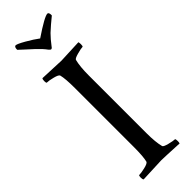

<svg xmlns="http://www.w3.org/2000/svg" viewBox="-280 -853 871 871"><g transform="rotate(-45 155.5 -417.5)"><path d="M161.1 -781.2Q245.1 -837.9 263.7 -837.9Q272.5 -837.9 272.5 -818.4Q272.5 -817.4 263.7 -810.5Q254.9 -803.7 239.7 -790.5Q224.6 -777.3 211.9 -765.6Q192.4 -746.1 171.9 -718.8Q167 -710.9 161.1 -710.9Q158.2 -710.9 151.4 -718.8Q137.7 -738.3 110.4 -763.7Q96.7 -776.4 75.7 -795.4Q54.7 -814.5 50.8 -818.4Q50.8 -837.9 60.5 -837.9Q69.3 -837.9 103.5 -818.4Q137.7 -798.8 161.1 -781.2ZM113.3 -510.7Q113.3 -571.3 106.4 -597.7Q103.5 -605.5 78.6 -611.8Q53.7 -618.2 41 -618.2Q37.1 -618.2 37.1 -630.9Q37.1 -642.6 41 -646.5Q153.3 -641.6 158.2 -641.6Q173.8 -641.6 271.5 -646.5Q273.4 -640.6 273.4 -631.8Q273.4 -618.2 269.5 -618.2Q259.8 -618.2 234.4 -611.3Q209 -604.5 207 -597.7Q198.2 -563.5 198.2 -506.8V-135.7Q198.2 -79.1 207 -44.9Q209 -38.1 234.4 -31.7Q259.8 -25.4 269.5 -25.4Q273.4 -25.4 273.4 -10.7Q273.4 -2.9 271.5 2.9Q173.8 -2 158.2 -2Q153.3 -2 41 2.9Q37.1 -1 37.1 -11.7Q37.1 -25.4 41 -25.4Q53.7 -25.4 78.6 -31.2Q103.5 -37.1 106.4 -44.9Q113.3 -71.3 113.3 -131.8Z"/></g></svg>

Font: Crimson Text
Style: Regular
Weight: 400
Version: Version 0.13